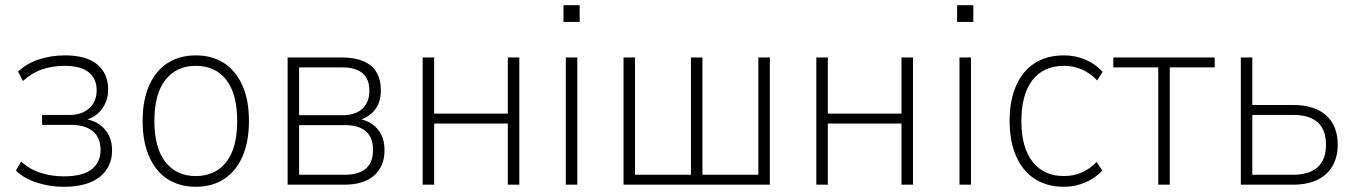

<svg xmlns="http://www.w3.org/2000/svg" viewBox="-20 -707 5193 735"><path d="M224 8Q169 8 119.5 -8.5Q70 -25 41 -54L61 -89Q93 -59 135 -45.5Q177 -32 224 -32Q296 -32 330.5 -58.5Q365 -85 365 -133Q365 -180 335.5 -204.5Q306 -229 252 -229H141V-267H247Q293 -267 321.5 -292.5Q350 -318 350 -361Q350 -406 319.5 -430.5Q289 -455 227 -455Q181 -455 141.5 -441.5Q102 -428 68 -397L49 -433Q82 -464 128.5 -479.5Q175 -495 229 -495Q310 -495 352 -460.5Q394 -426 394 -364Q394 -322 370.5 -290Q347 -258 305 -247V-252Q339 -246 362 -229.5Q385 -213 397 -188.5Q409 -164 409 -131Q409 -68 362 -30Q315 8 224 8Z M730 8Q667 8 621.5 -21.5Q576 -51 551 -107.5Q526 -164 526 -244Q526 -324 551 -380Q576 -436 621.5 -465.5Q667 -495 730 -495Q792 -495 837.5 -465.5Q883 -436 908 -380Q933 -324 933 -244Q933 -164 908 -107.5Q883 -51 837.5 -21.5Q792 8 730 8ZM729 -33Q804 -33 846 -86.5Q888 -140 888 -244Q888 -348 846 -401.5Q804 -455 730 -455Q656 -455 613.5 -401.5Q571 -348 571 -244Q571 -140 613.5 -86.5Q656 -33 729 -33Z M1081 0V-487H1289Q1338 -487 1371.5 -472.5Q1405 -458 1421.5 -430Q1438 -402 1438 -360Q1438 -316 1415 -286.5Q1392 -257 1351 -246L1352 -252Q1384 -247 1406 -231Q1428 -215 1440 -190.5Q1452 -166 1452 -132Q1452 -70 1412 -35Q1372 0 1299 0ZM1125 -38H1299Q1353 -38 1380.5 -61.5Q1408 -85 1408 -133Q1408 -181 1380.5 -204.5Q1353 -228 1301 -228H1125ZM1125 -266H1291Q1340 -266 1367 -290.5Q1394 -315 1394 -360Q1394 -405 1367.5 -427Q1341 -449 1290 -449H1125Z M1598 0V-487H1642V-272H1924V-487H1968V0H1924V-234H1642V0Z M2137 -623V-687H2199V-623ZM2146 0V-487H2190V0Z M2367 0V-487H2411V-38H2625V-487H2669V-38H2883V-487H2927V0Z M3105 0V-487H3149V-272H3431V-487H3475V0H3431V-234H3149V0Z M3644 -623V-687H3706V-623ZM3653 0V-487H3697V0Z M4053 8Q3988 8 3941.5 -22Q3895 -52 3870 -108.5Q3845 -165 3845 -245Q3845 -323 3870 -379.5Q3895 -436 3941.5 -465.5Q3988 -495 4053 -495Q4097 -495 4135.5 -478.5Q4174 -462 4201 -432L4180 -399Q4154 -427 4121.5 -441Q4089 -455 4054 -455Q3975 -455 3932.5 -400.5Q3890 -346 3890 -243Q3890 -142 3933 -87.5Q3976 -33 4053 -33Q4089 -33 4120.5 -46.5Q4152 -60 4178 -87L4200 -54Q4173 -25 4134.5 -8.5Q4096 8 4053 8Z M4414 0V-449H4242V-487H4630V-449H4458V0Z M4730 0V-487H4774V-305H4930Q5013 -305 5057 -265Q5101 -225 5101 -153Q5101 -106 5081 -71.5Q5061 -37 5023 -18.5Q4985 0 4929 0ZM4774 -38H4930Q4991 -38 5023.5 -66.5Q5056 -95 5056 -153Q5056 -211 5024 -239Q4992 -267 4931 -267H4774Z"/></svg>

Font: Nunito Sans 10pt SemiCondensed ExtraLight
Style: Regular
Weight: 250
Width: 4
Designer: Vernon Adams
Foundry: Vernon Adams
Version: Version 3.101;gftools[0.9.27]